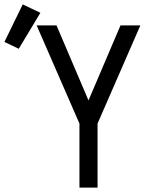

<svg xmlns="http://www.w3.org/2000/svg" viewBox="-101 -850 721 870"><path d="M259 0V-290L65 -735H155L300 -395L445 -735H535L341 -290V0ZM-16 -629 -81 -660 2 -830 82 -792Z"/></svg>

Font: Iosevka Mono
Style: Regular
Weight: 400
Designer: Belleve Invis
Foundry: Belleve Invis
Version: Version 11.1.1